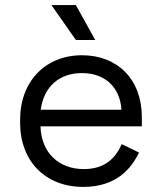

<svg xmlns="http://www.w3.org/2000/svg" viewBox="-20 -720 632 754"><path d="M307 14C438 14 496 -59 526 -121L458 -154C434 -100 393 -56 309 -56C212 -56 142 -119 139 -224H537V-260C537 -409 441 -503 302 -503C159 -503 59 -401 59 -250V-238C59 -87 158 14 307 14ZM140 -289C152 -380 213 -433 302 -433C390 -433 451 -380 457 -289ZM182 -700 278 -563H354L278 -700Z"/></svg>

Font: Meta Space
Style: Regular
Weight: 400
Designer: Meta Pool / Florian Karsten
Foundry: Meta Pool / Florian Karsten
Version: Version 2.000;Glyphs 3.1.1 (3137)